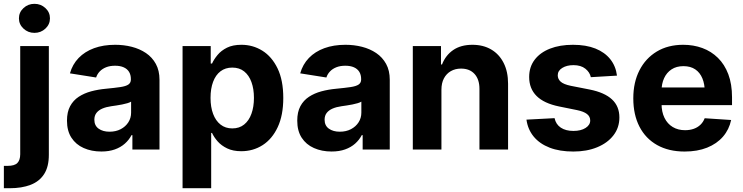

<svg xmlns="http://www.w3.org/2000/svg" viewBox="-46 -789 3918 1013"><path d="M60.7 -545.9H211.7V27.1Q211.9 90.3 187 129.2Q162 168.2 115.6 186.1Q69.2 204.1 5.1 204.1H-25.6V86.1H-5.9Q31 86.1 45.8 70.8Q60.5 55.5 60.7 24.8ZM135.7 -615.6Q102 -615.6 77.9 -638.1Q53.9 -660.5 53.9 -692.2Q53.9 -724.1 77.9 -746.4Q102 -768.8 135.7 -768.8Q169.5 -768.8 193.6 -746.4Q217.6 -724.1 217.6 -692.3Q217.6 -660.5 193.6 -638.1Q169.5 -615.6 135.7 -615.6Z M488.7 10.4Q436.6 10.4 395.5 -8Q354.3 -26.3 330.9 -62.4Q307.4 -98.5 307.4 -152.3Q307.4 -198 323.9 -228.7Q340.4 -259.4 369.2 -278.3Q398 -297.2 434.8 -307.1Q471.6 -317 512.3 -320.7Q559.8 -325.3 588.8 -329.6Q617.9 -333.9 631.2 -342.9Q644.5 -352 644.5 -369.3V-371.7Q644.5 -394.2 634.8 -410Q625.1 -425.7 606.5 -433.9Q588 -442.2 561.1 -442.2Q534 -442.2 513.7 -434.1Q493.4 -426 480.1 -412Q466.9 -398 461.1 -380.1L323 -402Q336.3 -449.4 368.8 -483.1Q401.4 -516.8 450.3 -534.8Q499.3 -552.7 561.7 -552.7Q607.1 -552.7 649.1 -542.1Q691 -531.4 724.1 -509.1Q757.1 -486.7 776.3 -451.7Q795.5 -416.7 795.5 -368.2V0H652.5V-76H647.9Q634.6 -50.5 612.6 -31.1Q590.7 -11.7 560 -0.7Q529.2 10.4 488.7 10.4ZM531.8 -94.1Q565.2 -94.1 590.9 -107.5Q616.5 -120.9 631.1 -143.7Q645.7 -166.5 645.7 -194.9V-252.7Q638.9 -248.4 626.4 -244.6Q613.9 -240.8 598.5 -237.8Q583.1 -234.8 568 -232.5Q552.9 -230.3 540.6 -228.5Q513.8 -224.7 493.8 -216.1Q473.8 -207.4 462.8 -193.1Q451.8 -178.8 451.8 -157.4Q451.8 -126.3 474.3 -110.2Q496.8 -94.1 531.8 -94.1Z M917.2 204.1V-545.9H1065.8V-453.7H1072.7Q1082.8 -476.1 1101.8 -499Q1120.7 -522 1151.5 -537.4Q1182.3 -552.7 1227.9 -552.7Q1288 -552.7 1338 -521.7Q1388.1 -490.6 1418.4 -428.3Q1448.6 -365.9 1448.6 -272.1Q1448.6 -181 1419.3 -118.3Q1390 -55.6 1339.8 -23.4Q1289.6 8.8 1227.1 8.8Q1183.4 8.8 1152.7 -6Q1122 -20.7 1102.5 -42.8Q1083.1 -64.9 1072.7 -87.5H1068.2V204.1ZM1179.5 -111.5Q1216.8 -111.5 1242.1 -132Q1267.5 -152.4 1280.6 -188.8Q1293.8 -225.2 1293.8 -272.5Q1293.8 -319.8 1280.7 -355.8Q1267.7 -391.8 1242.4 -412.1Q1217.2 -432.4 1179.5 -432.4Q1142.9 -432.4 1117.3 -412.8Q1091.7 -393.2 1078.3 -357.3Q1064.8 -321.4 1064.8 -272.5Q1064.8 -224.1 1078.4 -188Q1091.9 -151.9 1117.6 -131.7Q1143.3 -111.5 1179.5 -111.5Z M1703.5 10.4Q1651.5 10.4 1610.3 -8Q1569.1 -26.3 1545.7 -62.4Q1522.3 -98.5 1522.3 -152.3Q1522.3 -198 1538.8 -228.7Q1555.3 -259.4 1584.1 -278.3Q1612.9 -297.2 1649.7 -307.1Q1686.4 -317 1727.1 -320.7Q1774.6 -325.3 1803.7 -329.6Q1832.7 -333.9 1846 -342.9Q1859.4 -352 1859.4 -369.3V-371.7Q1859.4 -394.2 1849.7 -410Q1839.9 -425.7 1821.4 -433.9Q1802.8 -442.2 1776 -442.2Q1748.8 -442.2 1728.5 -434.1Q1708.2 -426 1695 -412Q1681.7 -398 1676 -380.1L1537.9 -402Q1551.2 -449.4 1583.7 -483.1Q1616.2 -516.8 1665.2 -534.8Q1714.2 -552.7 1776.6 -552.7Q1822 -552.7 1863.9 -542.1Q1905.9 -531.4 1938.9 -509.1Q1972 -486.7 1991.2 -451.7Q2010.4 -416.7 2010.4 -368.2V0H1867.4V-76H1862.7Q1849.4 -50.5 1827.5 -31.1Q1805.6 -11.7 1774.8 -0.7Q1744 10.4 1703.5 10.4ZM1746.7 -94.1Q1780.1 -94.1 1805.7 -107.5Q1831.3 -120.9 1845.9 -143.7Q1860.5 -166.5 1860.5 -194.9V-252.7Q1853.7 -248.4 1841.2 -244.6Q1828.7 -240.8 1813.3 -237.8Q1797.9 -234.8 1782.9 -232.5Q1767.8 -230.3 1755.5 -228.5Q1728.6 -224.7 1708.6 -216.1Q1688.7 -207.4 1677.6 -193.1Q1666.6 -178.8 1666.6 -157.4Q1666.6 -126.3 1689.1 -110.2Q1711.6 -94.1 1746.7 -94.1Z M2283 -315.2V0H2132V-545.9H2280.7V-448.8H2286.1Q2304.6 -497 2345 -524.9Q2385.4 -552.7 2446.5 -552.7Q2503.4 -552.7 2545.7 -527.9Q2587.9 -503.1 2611.2 -457Q2634.6 -410.9 2634.6 -347.3V0H2483.6V-320.3Q2483.6 -370.2 2457.8 -398.7Q2432 -427.1 2386.5 -427.1Q2356.2 -427.1 2332.8 -413.8Q2309.4 -400.5 2296.2 -375.6Q2283 -350.8 2283 -315.2Z M3209.2 -390 3071.3 -381.8Q3065.8 -407.9 3042.3 -426.6Q3018.8 -445.3 2979.5 -445.3Q2944.3 -445.3 2920.5 -430.6Q2896.7 -415.9 2896.7 -391.8Q2896.7 -372 2912.1 -358.1Q2927.4 -344.2 2965.2 -336.3L3064.5 -316.8Q3143.7 -301 3182.8 -264.6Q3221.9 -228.3 3221.9 -169.3Q3221.9 -115.4 3190.6 -75Q3159.4 -34.5 3104.6 -12Q3049.9 10.5 2979.1 10.5Q2906.7 10.5 2854 -9.9Q2801.2 -30.4 2770 -68.1Q2738.8 -105.9 2731.6 -157.8L2879.9 -165.6Q2887 -132.5 2913 -115.4Q2939 -98.2 2979.3 -98.2Q3018.9 -98.2 3043.5 -113.9Q3068 -129.5 3068 -153.3Q3068 -174.2 3050.9 -187.5Q3033.8 -200.8 2998 -208.2L2903.7 -227.3Q2823.8 -243.7 2784.9 -282.7Q2745.9 -321.7 2745.9 -382.8Q2745.9 -435.6 2774.7 -473.6Q2803.4 -511.6 2855.4 -532.2Q2907.4 -552.7 2977.1 -552.7Q3046 -552.7 3095.5 -532.9Q3144.9 -513 3173.9 -476.6Q3202.9 -440.2 3209.2 -390Z M3566 10.5Q3482.1 10.5 3421.2 -23.6Q3360.4 -57.7 3327.8 -120.8Q3295.3 -183.9 3295.3 -270.3Q3295.3 -354.6 3327.8 -418.1Q3360.3 -481.6 3419.4 -517.2Q3478.6 -552.7 3558.8 -552.7Q3613 -552.7 3659.8 -535.5Q3706.6 -518.3 3741.8 -483.7Q3777 -449.2 3796.6 -397.3Q3816.2 -345.3 3816.2 -275.6V-234.2H3355.5V-327.5H3743L3672.5 -303.1Q3672.5 -344.9 3659.8 -375.5Q3647.1 -406.2 3622.1 -423.1Q3597.1 -440 3560 -440Q3522.9 -440 3497.1 -423Q3471.3 -406 3457.8 -376.5Q3444.3 -347.1 3444.3 -309V-243Q3444.3 -198.8 3459.8 -167.3Q3475.3 -135.7 3503.3 -118.9Q3531.3 -102.1 3568.4 -102.1Q3593.5 -102.1 3614 -109.3Q3634.6 -116.5 3649.4 -130.7Q3664.3 -144.8 3671.9 -165.2L3811.5 -155.9Q3800.9 -105.5 3768.5 -68Q3736.1 -30.6 3684.8 -10Q3633.5 10.5 3566 10.5Z"/></svg>

Font: GitLab Sans
Style: Regular
Weight: 400
Designer: Rasmus Andersson
Foundry: Modifications by GitLab B.V., manufactured by rsms
Version: Version 4.000;git-c8fb6b7